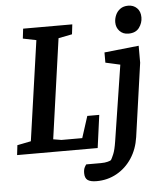

<svg xmlns="http://www.w3.org/2000/svg" viewBox="-59 -771 845 992"><g transform="rotate(-5 363.5 -274.5)"><path d="M4 0 10 -51 81 -65 155 -583 86 -597 92 -648H347L341 -597L270 -583L197 -65L239 -58H347L383 -170H445L422 0ZM402 170Q370 170 355.5 159.5Q341 149 341 123Q341 103 348 91Q355 79 356 79H432Q453 79 467.5 75Q482 71 485 68Q490 60 499 39Q508 18 515 -27L576 -419L500 -436V-489L679 -508V-420L625 -39Q616 23 585 70Q554 117 506.5 143.5Q459 170 402 170ZM632 -575Q604 -575 586.5 -593.5Q569 -612 569 -639Q569 -658 577 -676.5Q585 -695 601.5 -707Q618 -719 643 -719Q670 -719 688 -701.5Q706 -684 706 -653Q706 -624 688 -599.5Q670 -575 632 -575Z"/></g></svg>

Font: Faustina Light SemiBold
Style: Italic
Weight: 600
Italic angle: -8°
Version: Version 1.200